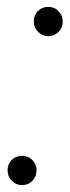

<svg xmlns="http://www.w3.org/2000/svg" viewBox="-20 -533 202 557"><path d="M44 4Q27 4 14.5 -8.5Q2 -21 2 -39Q2 -57 14 -69Q26 -81 44 -81Q62 -81 74 -68.5Q86 -56 86 -38Q86 -21 74 -8.5Q62 4 44 4ZM120 -428Q103 -428 90.5 -440.5Q78 -453 78 -471Q78 -489 90 -501Q102 -513 120 -513Q138 -513 150 -500.5Q162 -488 162 -470Q162 -453 150 -440.5Q138 -428 120 -428Z"/></svg>

Font: DM Sans 18pt ExtraLight
Style: Italic
Weight: 250
Italic angle: -10°
Designer: Colophon Foundry, Jonny Pinhorn
Foundry: Colophon Foundry
Version: Version 4.004;gftools[0.9.30]